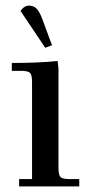

<svg xmlns="http://www.w3.org/2000/svg" viewBox="-20 -663 321 683"><path d="M22 -411V-439Q115 -439 185 -446L188 -418V-66Q188 -41 195 -33.5Q202 -26 227 -26H262V0H48V-26H94V-371Q94 -396 87 -403.5Q80 -411 55 -411ZM53 -624Q66 -643 83 -643Q100 -643 110.5 -632Q121 -621 131 -594L165 -502L141 -493Z"/></svg>

Font: Dihjauti
Style: Bold
Weight: 700
Designer: T. Christopher White
Version: Version 3.0.0